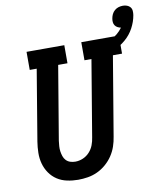

<svg xmlns="http://www.w3.org/2000/svg" viewBox="-96 -971 904 1057"><g transform="rotate(-10 356.0 -442.5)"><path d="M255 8Q224 8 193.5 1.5Q163 -5 138.5 -21Q114 -37 97 -61.5Q80 -86 72 -115Q64 -144 64.5 -175.5Q65 -207 70 -238L136 -634H97V-735H308V-634H256L187 -222Q185 -207 184 -192Q183 -177 185 -163Q187 -149 191.5 -135.5Q196 -122 205.5 -112Q215 -102 228.5 -97.5Q242 -93 257 -93Q279 -93 300 -102Q321 -111 336.5 -128Q352 -145 360 -166Q368 -187 371 -209L442 -634H403V-735H613V-634H562L488 -192Q484 -165 475 -138.5Q466 -112 450 -88Q434 -64 411.5 -44.5Q389 -25 363 -13Q337 -1 309.5 3.5Q282 8 255 8ZM501 -634 492 -667 484 -691Q505 -696 525.5 -703Q546 -710 565.5 -720Q585 -730 602 -744Q619 -758 632 -776Q622 -778 613.5 -782.5Q605 -787 599.5 -795Q594 -803 593 -813.5Q592 -824 594 -834Q596 -846 601.5 -857.5Q607 -869 617 -877.5Q627 -886 639 -889.5Q651 -893 663 -893Q675 -893 686 -889Q697 -885 704 -876.5Q711 -868 712 -856Q713 -844 711 -832Q705 -796 686.5 -761.5Q668 -727 638 -701.5Q608 -676 573 -660Q538 -644 501 -634Z"/></g></svg>

Font: Iosevka Etoile Oblique
Style: Bold
Weight: 700
Italic angle: -9°
Designer: Belleve Invis
Foundry: Belleve Invis
Version: Version 15.5.2; ttfautohint (v1.8.4)